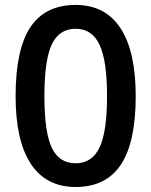

<svg xmlns="http://www.w3.org/2000/svg" viewBox="-20 -745 611 775"><path d="M527.8 -356.9Q527.8 -170.9 468 -80.6Q408.2 9.8 285.2 9.8Q166 9.8 104.5 -83.5Q43 -176.8 43 -356.9Q43 -545.9 102.8 -635.5Q162.6 -725.1 285.2 -725.1Q404.8 -725.1 466.3 -631.3Q527.8 -537.6 527.8 -356.9ZM159.2 -356.9Q159.2 -210.9 189.2 -148.4Q219.2 -85.9 285.2 -85.9Q351.1 -85.9 381.6 -149.4Q412.1 -212.9 412.1 -356.9Q412.1 -500.5 381.6 -564.7Q351.1 -628.9 285.2 -628.9Q219.2 -628.9 189.2 -565.9Q159.2 -502.9 159.2 -356.9Z"/></svg>

Font: f41525491657056   
Style: Regular
Weight: 600
Foundry: Ascender Corporation
Version: Version 1.10